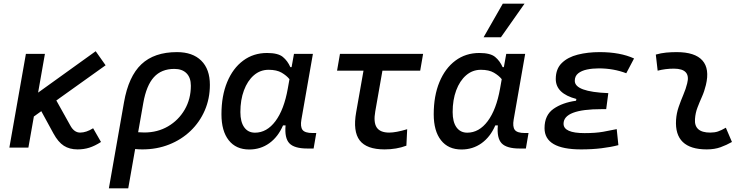

<svg xmlns="http://www.w3.org/2000/svg" viewBox="-20 -815 4142 1060"><path d="M31.7 0 123 -517.6H228L190.4 -303.7L508.3 -532.2L563 -454.6L291 -260.3L368.7 -121.1Q389.6 -83 422.4 -83Q456.1 -83 494.1 -106.9L537.6 -31.2Q503.4 -9.3 473.4 0.2Q443.4 9.8 408.2 9.8Q363.8 9.8 332.5 -10.3Q301.3 -30.3 275.4 -77.6L208 -201.2L167 -171.9L136.7 0Z M957 -527.3Q1043.5 -527.3 1091.1 -480.2Q1138.7 -433.1 1138.7 -346.7Q1138.7 -270.5 1110.6 -205.6Q1082.5 -140.6 1032 -92.3Q981.4 -43.9 913.6 -17.1Q845.7 9.8 765.6 9.8Q746.6 9.8 726.1 7.8L688 224.6H581.1L664.6 -250.5Q689.5 -393.1 760.5 -460.2Q831.5 -527.3 957 -527.3ZM742.7 -85Q758.8 -83.5 776.4 -83.5Q849.6 -83.5 907.7 -117.4Q965.8 -151.4 999.8 -210Q1033.7 -268.6 1033.7 -341.8Q1033.7 -386.2 1009.8 -410.4Q985.8 -434.6 942.4 -434.6Q871.1 -434.6 829.6 -388.9Q788.1 -343.3 771 -246.1Z M1589.8 -444.3 1603 -517.6H1707.5L1644 -154.8Q1637.2 -115.7 1650.1 -98.1Q1663.1 -80.6 1706.1 -80.6H1726.1L1711.4 4.9H1676.8Q1605 4.9 1577.6 -23.9Q1550.3 -52.7 1556.6 -122.6H1542.5Q1515.1 -59.1 1466.8 -24.4Q1418.5 10.3 1356 10.3Q1282.7 10.3 1242.7 -40.8Q1202.6 -91.8 1202.6 -184.1Q1202.6 -285.6 1234.1 -361.8Q1265.6 -438 1322.3 -480.2Q1378.9 -522.5 1454.6 -522.5Q1515.1 -522.5 1541.5 -500.7Q1567.9 -479 1583 -444.3ZM1462.9 -429.7Q1416.5 -429.7 1381.3 -399.2Q1346.2 -368.7 1326.7 -315.9Q1307.1 -263.2 1307.1 -196.3Q1307.1 -141.6 1328.4 -112.1Q1349.6 -82.5 1387.7 -82.5Q1453.1 -82.5 1500.7 -146.2Q1548.3 -210 1568.8 -325.7L1578.1 -377.9Q1562.5 -397.5 1535.2 -413.6Q1507.8 -429.7 1462.9 -429.7Z M2103 9.8Q2003.9 9.8 1965.8 -40Q1927.7 -89.8 1946.3 -195.3L1986.8 -424.8H1840.8L1856.9 -517.6H2315.9L2299.8 -424.8H2091.3L2051.8 -200.2Q2041 -139.6 2059.8 -111.3Q2078.6 -83 2128.9 -83Q2166 -83 2228 -101.6L2223.6 -10.7Q2168.9 9.8 2103 9.8Z M2761.7 -444.3 2774.9 -517.6H2879.4L2815.9 -154.8Q2809.1 -115.7 2822 -98.1Q2835 -80.6 2877.9 -80.6H2897.9L2883.3 4.9H2848.6Q2776.9 4.9 2749.5 -23.9Q2722.2 -52.7 2728.5 -122.6H2714.4Q2687 -59.1 2638.7 -24.4Q2590.3 10.3 2527.8 10.3Q2454.6 10.3 2414.6 -40.8Q2374.5 -91.8 2374.5 -184.1Q2374.5 -285.6 2406 -361.8Q2437.5 -438 2494.1 -480.2Q2550.8 -522.5 2626.5 -522.5Q2687 -522.5 2713.4 -500.7Q2739.7 -479 2754.9 -444.3ZM2634.8 -429.7Q2588.4 -429.7 2553.2 -399.2Q2518.1 -368.7 2498.5 -315.9Q2479 -263.2 2479 -196.3Q2479 -141.6 2500.2 -112.1Q2521.5 -82.5 2559.6 -82.5Q2625 -82.5 2672.6 -146.2Q2720.2 -210 2740.7 -325.7L2750 -377.9Q2734.4 -397.5 2707 -413.6Q2679.7 -429.7 2634.8 -429.7ZM2649.9 -609.4 2755.9 -794.9H2876L2745.6 -609.4Z M3188 9.8Q2986.3 9.8 2986.3 -107.4Q2986.3 -179.2 3035.6 -213.9Q3085 -248.5 3160.2 -258.8L3162.1 -268.6Q3048.3 -298.3 3048.3 -378.9Q3048.3 -434.6 3081.5 -467Q3114.7 -499.5 3169.9 -513.4Q3225.1 -527.3 3290.5 -527.3Q3403.8 -527.3 3480.5 -492.2L3437.5 -410.6Q3367.2 -437.5 3285.6 -437.5Q3251 -437.5 3220.7 -431.2Q3190.4 -424.8 3171.9 -409.9Q3153.3 -395 3153.3 -368.7Q3153.3 -308.1 3338.4 -300.8L3326.7 -212.4H3301.3Q3091.3 -212.4 3091.3 -131.8Q3091.3 -80.1 3207.5 -80.1Q3268.6 -80.1 3310.3 -87.6Q3352.1 -95.2 3384.8 -102.1L3394 -13.7Q3353 -2.9 3301 3.4Q3249 9.8 3188 9.8Z M3987.3 -109.9 4021 -31.2Q3991.2 -14.2 3958 -2.2Q3924.8 9.8 3881.8 9.8Q3702.1 9.8 3712.4 -153.3Q3714.8 -189.9 3726.8 -224.6Q3738.8 -259.3 3752.7 -292Q3766.6 -324.7 3773.9 -355Q3794.9 -436 3700.2 -436Q3653.8 -436 3610.8 -424.8L3600.6 -513.7Q3629.4 -522 3658.2 -524.7Q3687 -527.3 3715.8 -527.3Q3816.9 -527.3 3857.9 -481.2Q3898.9 -435.1 3877 -345.2Q3868.7 -310.5 3855.2 -280.5Q3841.8 -250.5 3830.6 -221.2Q3819.3 -191.9 3816.9 -157.7Q3811.5 -83 3900.9 -83Q3925.3 -83 3943.6 -89.1Q3961.9 -95.2 3987.3 -109.9Z"/></svg>

Font: Cascadia Code NF
Style: Italic
Weight: 400
Italic angle: -10°
Monospace: yes
Designer: Aaron Bell
Foundry: Saja Typeworks
Version: Version 2404.023; ttfautohint (v1.8.4)